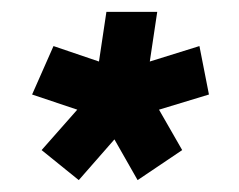

<svg xmlns="http://www.w3.org/2000/svg" viewBox="-20 -720 402 323"><path d="M112.5 -417 50 -467.5 110 -535.5 34 -561 70 -642.5 146.5 -616.5 159 -700H244.5L232 -616.5L315.5 -642.5L331.5 -561L247.5 -535.5L286.5 -467.5L211.5 -417L172.5 -485.5Z"/></svg>

Font: Urbanist
Style: Bold Italic
Weight: 700
Italic angle: -8°
Designer: Corey Hu
Foundry: Corey Hu
Version: Version 1.330; ttfautohint (v1.8.4.7-5d5b)